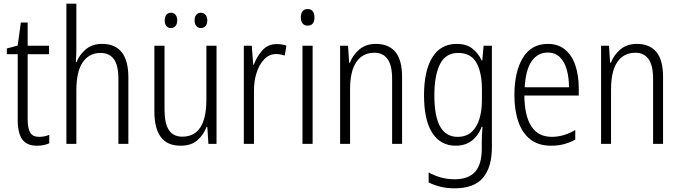

<svg xmlns="http://www.w3.org/2000/svg" viewBox="-20 -780 3686 1041"><path d="M192 -38Q207 -38 221.5 -41Q236 -44 247 -49V-3Q234 3 217 6.5Q200 10 180 10Q125 10 100.5 -24.5Q76 -59 76 -130V-486H17V-517L76 -533L93 -658H130V-532H246V-486H130V-133Q130 -85 143.5 -61.5Q157 -38 192 -38Z M394 -518Q394 -477 391 -443H395Q410 -483 445 -512.5Q480 -542 533 -542Q676 -542 676 -360V0H622V-351Q622 -427 597 -460Q572 -493 525 -493Q464 -493 429 -443Q394 -393 394 -289V0H340V-760H394Z M1154 -532V0H1110L1104 -92H1100Q1084 -49 1050 -19.5Q1016 10 960 10Q886 10 851.5 -37.5Q817 -85 817 -176V-532H872V-186Q872 -110 896 -74.5Q920 -39 968 -39Q1099 -39 1099 -240V-532ZM873 -670Q873 -689 882 -700Q891 -711 907 -711Q922 -711 931.5 -700Q941 -689 941 -670Q941 -650 931.5 -639Q922 -628 907 -628Q891 -628 882 -639Q873 -650 873 -670ZM1035 -670Q1035 -689 1044.5 -700Q1054 -711 1069 -711Q1084 -711 1094 -700Q1104 -689 1104 -670Q1104 -650 1094.5 -639Q1085 -628 1069 -628Q1054 -628 1044.5 -639Q1035 -650 1035 -670Z M1480 -541Q1493 -541 1507 -539Q1521 -537 1533 -532L1524 -479Q1514 -482 1502 -484.5Q1490 -487 1477 -487Q1440 -487 1412.5 -458.5Q1385 -430 1370.5 -383.5Q1356 -337 1357 -282V0H1302V-532H1345L1353 -429H1356Q1372 -472 1402 -506.5Q1432 -541 1480 -541Z M1648 -731Q1667 -731 1676 -718.5Q1685 -706 1685 -686Q1685 -641 1648 -641Q1630 -641 1620.5 -653Q1611 -665 1611 -686Q1611 -706 1620 -718.5Q1629 -731 1648 -731ZM1675 -532V0H1620V-532Z M2018 -542Q2087 -542 2123.5 -498.5Q2160 -455 2160 -363V0H2106V-353Q2106 -425 2081.5 -459.5Q2057 -494 2010 -494Q1947 -494 1912.5 -444.5Q1878 -395 1878 -294V0H1824V-532H1867L1873 -440H1877Q1893 -482 1928.5 -512Q1964 -542 2018 -542Z M2456 -542Q2508 -542 2540 -517.5Q2572 -493 2592 -452H2595L2602 -532H2647V19Q2647 126 2599 183.5Q2551 241 2445 241Q2403 241 2368.5 232.5Q2334 224 2304 209V155Q2337 173 2371.5 182.5Q2406 192 2445 192Q2519 192 2555.5 152Q2592 112 2592 27V-4Q2592 -24 2593 -46Q2594 -68 2596 -93H2592Q2574 -45 2538.5 -17.5Q2503 10 2451 10Q2369 10 2324 -59Q2279 -128 2279 -263Q2279 -396 2324 -469Q2369 -542 2456 -542ZM2464 -493Q2396 -493 2365.5 -432Q2335 -371 2335 -263Q2335 -149 2366.5 -93.5Q2398 -38 2461 -38Q2508 -38 2537 -64.5Q2566 -91 2579.5 -136Q2593 -181 2593 -237V-294Q2593 -387 2563 -440Q2533 -493 2464 -493Z M2950 -542Q3008 -542 3045.5 -509.5Q3083 -477 3100.5 -422.5Q3118 -368 3118 -303V-262H2823Q2824 -152 2861 -95Q2898 -38 2972 -38Q3036 -38 3099 -75V-23Q3070 -7 3038 1.5Q3006 10 2968 10Q2900 10 2856 -24Q2812 -58 2790.5 -120Q2769 -182 2769 -264Q2769 -391 2815 -466.5Q2861 -542 2950 -542ZM2950 -495Q2895 -495 2862.5 -448Q2830 -401 2825 -307H3065Q3065 -359 3053 -402Q3041 -445 3015.5 -470Q2990 -495 2950 -495Z M3433 -542Q3502 -542 3538.5 -498.5Q3575 -455 3575 -363V0H3521V-353Q3521 -425 3496.5 -459.5Q3472 -494 3425 -494Q3362 -494 3327.5 -444.5Q3293 -395 3293 -294V0H3239V-532H3282L3288 -440H3292Q3308 -482 3343.5 -512Q3379 -542 3433 -542Z"/></svg>

Font: Noto Sans Telugu Condensed Light
Style: Regular
Weight: 300
Width: 3
Designer: Jelle Bosma - Monotype Design Team
Foundry: Monotype Imaging Inc.
Version: Version 2.005; ttfautohint (v1.8.4.7-5d5b)